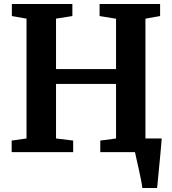

<svg xmlns="http://www.w3.org/2000/svg" viewBox="-20 -763 863 963"><path d="M694 180Q692 163 687 137.8Q682 112.5 676 85.5Q670 58.5 664.8 35.5Q659.5 12.5 657 0L618.5 -68.5H791Q790 -53 787.8 -27.8Q785.5 -2.5 782.8 27.2Q780 57 777 86.8Q774 116.5 771.8 141Q769.5 165.5 768 180ZM113 -68.5V-669.5L39.5 -682.5V-743H343V-682.5L261 -669.5V-416.5H562V-669L479.5 -682.5V-743H783V-682.5L709.5 -669.5V-68.5L784.5 -58V0H483V-58L562 -68.5V-342H261V-68.5L347 -58V0H38.5V-58Z"/></svg>

Font: Merriweather 24pt
Style: Bold
Weight: 700
Designer: Eben Sorkin
Foundry: Eben Sorkin
Version: Version 2.100